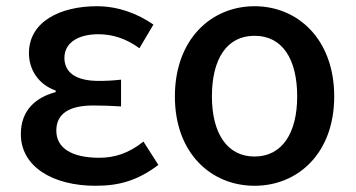

<svg xmlns="http://www.w3.org/2000/svg" viewBox="-20 -584 1143 617"><path d="M287 13C362 13 421 -3 489 -54L441 -129C392 -90 346 -77 299 -77C211 -77 161 -108 161 -164C161 -218 201 -245 280 -245C307 -245 337 -244 369 -242V-328C342 -325 320 -324 297 -324C221 -324 187 -353 187 -398C187 -447 232 -474 296 -474C343 -474 387 -459 428 -429L473 -505C421 -541 359 -564 291 -564C176 -564 73 -516 73 -413C73 -362 102 -313 159 -293V-288C95 -271 47 -230 47 -153C47 -48 150 13 287 13Z M798 13C937 13 1054 -91 1054 -274C1054 -458 937 -564 798 -564C659 -564 542 -458 542 -274C542 -91 659 13 798 13ZM798 -81C709 -81 661 -157 661 -274C661 -395 709 -469 798 -469C887 -469 935 -395 935 -274C935 -157 887 -81 798 -81Z"/></svg>

Font: Spoqa Han Sans Neo Medium
Style: Regular
Weight: 500
Designer: [Spoqa Han Sans Neo] Dong-huui Kim ___ Younghwa Kang ___ Yujin Lee ___ [Noto Sans] Ryoko NISHIZUKA ____ (kana & ideograp
Foundry: Spoqa (http://www.spoqa-han-sans.com)
Version: Version 1.100;hotconv 1.0.109;makeotfexe 2.5.65596